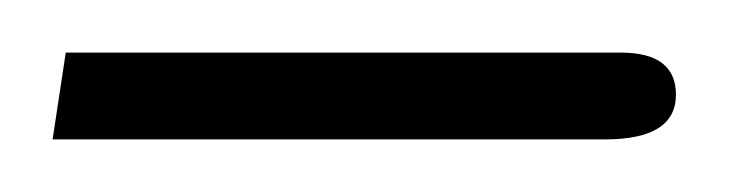

<svg xmlns="http://www.w3.org/2000/svg" viewBox="-20 -48 277 73"><path d="M0 5 5 -28H216Q237 -28 237 -12Q237 5 210 5Z"/></svg>

Font: Noto Sans Arabic ExtCond ExtLt
Style: Regular
Weight: 200
Width: 2
Designer: Monotype Design Team, Nadine Chahine, Nizar Qandah and Khaled Hosny
Foundry: Monotype Imaging Inc.
Version: Version 2.012; ttfautohint (v1.8.4.7-5d5b)